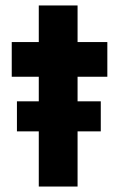

<svg xmlns="http://www.w3.org/2000/svg" viewBox="-20 -683 434 703"><path d="M264 -202V0H122V-202H42V-312H122V-402H23V-529H122V-663H264V-529H373V-402H264V-312H349V-202Z"/></svg>

Font: Mach SemiBold
Style: Regular
Weight: 600
Version: Version 1.002